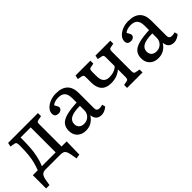

<svg xmlns="http://www.w3.org/2000/svg" viewBox="66 -1258 2152 2152"><g transform="rotate(-45 1142.5 -181.5)"><path d="M493 158 482 89Q475 48 460 24Q445 0 395 0H162Q118 0 101.5 24.5Q85 49 79 86L68 155H14V-55H92Q109 -99 121 -143.5Q133 -188 139.5 -248Q146 -308 146 -395Q146 -424 140.5 -435.5Q135 -447 116 -451L64 -459L74 -507H547V-458L498 -449Q479 -446 474 -437.5Q469 -429 469 -414V-55H550L546 150ZM157 -55H376V-451H216Q216 -362 211.5 -296.5Q207 -231 196 -181Q190 -150 181.5 -121.5Q173 -93 157 -55Z M790 14Q727 14 688.5 -23Q650 -60 650 -121Q650 -176 677.5 -210Q705 -244 768 -261.5Q831 -279 937 -284V-352Q937 -414 911 -442Q885 -470 829 -470Q802 -470 775.5 -461.5Q749 -453 737 -440Q763 -397 763 -384Q763 -365 747.5 -352Q732 -339 709 -339Q652 -339 652 -391Q652 -426 678.5 -455.5Q705 -485 748.5 -503Q792 -521 843 -521Q1030 -521 1030 -341V-100Q1030 -56 1075 -56Q1086 -56 1097 -58Q1108 -60 1122 -64L1132 -26Q1114 -9 1088 2.5Q1062 14 1040 14Q954 14 945 -75Q889 14 790 14ZM828 -55Q875 -55 906 -85.5Q937 -116 937 -161V-232Q840 -232 793.5 -207.5Q747 -183 747 -132Q747 -96 769 -75.5Q791 -55 828 -55Z M1453 0V-47L1501 -56Q1517 -59 1522 -68.5Q1527 -78 1527 -104V-219Q1461 -162 1367 -162Q1211 -162 1211 -331V-407Q1211 -430 1206 -438.5Q1201 -447 1186 -450L1133 -461L1143 -507H1378V-460L1330 -451Q1314 -448 1309 -438.5Q1304 -429 1304 -403V-334Q1304 -224 1398 -224Q1439 -224 1474.5 -237Q1510 -250 1527 -272V-407Q1527 -430 1522 -438.5Q1517 -447 1502 -450L1449 -461L1459 -507H1694V-460L1646 -451Q1630 -448 1625 -438.5Q1620 -429 1620 -403V-100Q1620 -78 1625 -69Q1630 -60 1645 -57L1698 -46V0Z M1938 14Q1875 14 1836.5 -23Q1798 -60 1798 -121Q1798 -176 1825.5 -210Q1853 -244 1916 -261.5Q1979 -279 2085 -284V-352Q2085 -414 2059 -442Q2033 -470 1977 -470Q1950 -470 1923.5 -461.5Q1897 -453 1885 -440Q1911 -397 1911 -384Q1911 -365 1895.5 -352Q1880 -339 1857 -339Q1800 -339 1800 -391Q1800 -426 1826.5 -455.5Q1853 -485 1896.5 -503Q1940 -521 1991 -521Q2178 -521 2178 -341V-100Q2178 -56 2223 -56Q2234 -56 2245 -58Q2256 -60 2270 -64L2280 -26Q2262 -9 2236 2.5Q2210 14 2188 14Q2102 14 2093 -75Q2037 14 1938 14ZM1976 -55Q2023 -55 2054 -85.5Q2085 -116 2085 -161V-232Q1988 -232 1941.5 -207.5Q1895 -183 1895 -132Q1895 -96 1917 -75.5Q1939 -55 1976 -55Z"/></g></svg>

Font: Text Regular
Style: Regular
Weight: 400
Designer: Latin by Veronika Burian and Jose Scaglione. Greek by Irene Vlachou. Cyrillic by Vera Evstafieva.
Foundry: TypeTogether
Version: Version 3.002